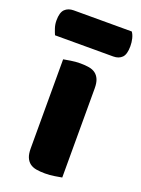

<svg xmlns="http://www.w3.org/2000/svg" viewBox="-162 -754 606 824"><g transform="rotate(20 141.0 -342.0)"><path d="M227 -1Q216 1 194.5 4.5Q173 8 151 8Q129 8 111.5 5Q94 2 82 -7Q70 -16 63.5 -31.5Q57 -47 57 -72V-479Q68 -481 89.5 -484.5Q111 -488 133 -488Q155 -488 172.5 -485Q190 -482 202 -473Q214 -464 220.5 -448.5Q227 -433 227 -408ZM-11 -564Q-16 -575 -21.5 -591.5Q-27 -608 -27 -626Q-27 -663 -12 -677.5Q3 -692 28 -692H293Q301 -681 305 -664.5Q309 -648 309 -630Q309 -593 294.5 -578.5Q280 -564 255 -564Z"/></g></svg>

Font: Baloo Bhaijaan
Style: Regular
Weight: 400
Designer: Devika Bhansali and Ek Type
Foundry: Ek Type
Version: Version 1.443;PS 1.000;hotconv 16.6.51;makeotf.lib2.5.65220;